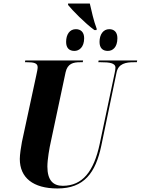

<svg xmlns="http://www.w3.org/2000/svg" viewBox="-20 -1056 796 1086"><path d="M514 -886H526L527 -893C510 -937 497 -997 488 -1036H365V-1028C388 -999 461 -924 514 -886ZM401 -768C427 -768 456 -788 456 -840C456 -875 436 -891 409 -891C374 -891 354 -861 354 -819C354 -784 372 -768 401 -768ZM590 -768C617 -768 644 -788 644 -840C644 -875 625 -891 598 -891C564 -891 543 -861 543 -819C543 -784 561 -768 590 -768ZM305 10C456 10 521 -79 553 -232L639 -645C649 -697 693 -704 737 -704H754L756 -714H538L536 -704H551C598 -704 633 -700 633 -673C633 -667 631 -653 628 -640L544 -242C511 -87 447 -5 335 -5C280 -5 248 -37 248 -114C248 -154 260 -222 267 -252L351 -647C362 -697 395 -704 433 -704H448L450 -714H123L121 -704H133C169 -704 193 -700 193 -676C193 -666 190 -652 185 -629L104 -253C99 -227 92 -181 92 -157C92 -51 167 10 305 10Z"/></svg>

Font: Noto Serif Display Condensed ExtraBold
Style: Italic
Weight: 800
Width: 3
Italic angle: -12°
Designer: Monotype Design Team
Foundry: Monotype Imaging Inc.
Version: Version 2.009